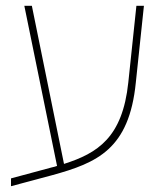

<svg xmlns="http://www.w3.org/2000/svg" viewBox="-20 -604 546 663"><path d="M18 39 160 1C316 -42 426 -89 449 -319L477 -584H451L423 -319C403 -129 317 -75 201 -38L90 -584H64L177 -31C171 -29 165 -27 159 -26L18 12Z"/></svg>

Font: Noto Sans Hebrew SemiCondensed Thin
Style: Regular
Weight: 100
Width: 4
Designer: Monotype Design Team
Foundry: Monotype Imaging Inc.
Version: Version 2.004